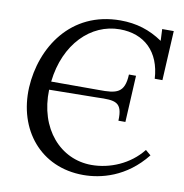

<svg xmlns="http://www.w3.org/2000/svg" viewBox="-82 -793 849 886"><g transform="rotate(10 343.0 -350.0)"><path d="M367.2 -347.2C453.1 -350.1 486.3 -347.2 482.4 -258.8H515.1L526.4 -477.1H493.2C489.3 -389.2 452.1 -381.8 368.2 -382.8H145.5C165.5 -562.5 281.2 -675.3 416 -675.3C531.7 -675.3 606.9 -603.5 613.8 -478.5H649.9L662.1 -710.4H607.9L610.4 -656.2H609.4C550.3 -696.3 487.3 -716.3 412.1 -716.3C178.7 -716.3 60.1 -526.9 49.8 -338.9C40 -140.1 165 16.1 365.7 16.1C446.8 16.1 564 -11.2 655.8 -127L630.9 -147.9C572.8 -74.2 481 -36.1 395 -36.1C249.5 -36.1 136.7 -160.6 142.6 -344.2Z"/></g></svg>

Font: Lora Italic
Style: Regular
Weight: 400
Italic angle: -3°
Designer: Olga Karpushina, Alexei Vanyashin
Foundry: Cyreal
Version: Version 1.011;PS 001.011;hotconv 1.0.70;makeotf.lib2.5.58329